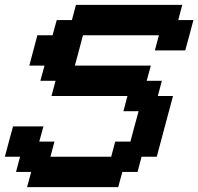

<svg xmlns="http://www.w3.org/2000/svg" viewBox="-20 -645 816 790"><path d="M91.3 125H466.3L483.4 62.5H545.9L562.5 0H625Q636.2 -42 658.4 -125.2Q680.7 -208.5 691.9 -250H629.4L646 -312.5H583.5L600.6 -375H288.1Q293.9 -396 304.9 -437.5Q315.9 -479 321.3 -500H633.8L617.2 -437.5H742.2Q748 -458.5 759.3 -500.2Q770.5 -542 775.9 -562.5H713.4L730 -625H292.5L275.9 -562.5H213.4L196.3 -500H133.8Q128.4 -479 117.2 -437.5Q106 -396 100.6 -375H163.1L146 -312.5H208.5L191.9 -250H504.4L487.8 -187.5H550.3Q544.4 -166.5 533.2 -124.8Q522 -83 516.6 -62.5H454.1L437.5 0H187.5L204.1 -62.5H141.6L158.7 -125H33.7Q27.8 -104 16.6 -62.5Q5.4 -21 0 0H62.5L45.9 62.5H108.4Z"/></svg>

Font: Faithful 32x
Style: Oblique
Weight: 400
Foundry: Faithful Resource Pack
Version: Version 1.0; January 27, 2023